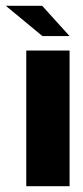

<svg xmlns="http://www.w3.org/2000/svg" viewBox="-66 -645 286 665"><path d="M25 -470H175V0H25ZM81 -520 -46 -625H80L175 -520Z"/></svg>

Font: Smooch Sans Black
Style: Regular
Weight: 900
Designer: Robert E. Leuschke
Foundry: Robert E. Leuschke
Version: Version 1.010; ttfautohint (v1.8.3)